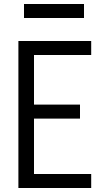

<svg xmlns="http://www.w3.org/2000/svg" viewBox="-20 -940 540 960"><path d="M72 0V-735H436V-665H150V-417H380V-347H150V-70H436V0ZM100 -850V-920H400V-850Z"/></svg>

Font: Zed Sans
Style: Regular
Weight: 400
Designer: Belleve Invis
Foundry: Belleve Invis
Version: Version 1.0.0; ttfautohint (v1.8.4)